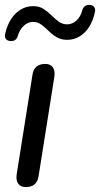

<svg xmlns="http://www.w3.org/2000/svg" viewBox="-26 -754 407 781"><path d="M79 7Q58 7 48 -7Q38 -21 42 -46L106 -449Q109 -472 122.5 -483Q136 -494 158 -494Q179 -494 189 -480Q199 -466 195 -441L131 -38Q128 -16 115 -4.5Q102 7 79 7ZM16 -587Q4 -588 -2 -595.5Q-8 -603 -5 -616Q1 -643 12 -664Q23 -685 38 -699.5Q53 -714 71 -721.5Q89 -729 109 -729Q134 -729 151.5 -717.5Q169 -706 183.5 -691.5Q198 -677 213 -666Q228 -655 247 -655Q268 -655 285 -670.5Q302 -686 309 -713Q312 -724 320.5 -729.5Q329 -735 340 -734Q352 -733 357.5 -725Q363 -717 360 -704Q352 -668 335.5 -643Q319 -618 296.5 -605Q274 -592 247 -592Q222 -592 204 -603Q186 -614 171.5 -628.5Q157 -643 142 -654Q127 -665 109 -665Q88 -665 71 -649.5Q54 -634 46 -607Q43 -596 35 -591Q27 -586 16 -587Z"/></svg>

Font: Nunito Medium
Style: Italic
Weight: 500
Designer: Vernon Adams
Foundry: Vernon Adams
Version: Version 3.601